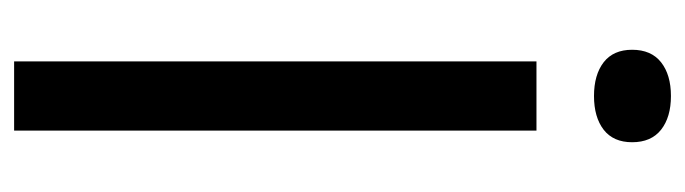

<svg xmlns="http://www.w3.org/2000/svg" viewBox="-369 -601 970 272"><g transform="rotate(90 116.0 -465.0)"><path d="M67 0V-740H165V0ZM116 -821.5Q86 -821.5 68.2 -835.2Q50.5 -849 50.5 -875.5Q50.5 -902.5 68.2 -916.5Q86 -930.5 116 -930.5Q146 -930.5 163.8 -916.5Q181.5 -902.5 181.5 -875.5Q181.5 -849 163.8 -835.2Q146 -821.5 116 -821.5Z"/></g></svg>

Font: Encode Sans Condensed Condensed Medium
Style: Regular
Weight: 500
Width: 3
Designer: Multiple Designers
Foundry: Impallari Type
Version: Version 3.000; ttfautohint (v1.8.3) -l 8 -r 50 -G 200 -x 14 